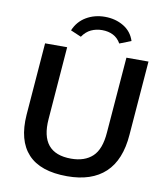

<svg xmlns="http://www.w3.org/2000/svg" viewBox="-98 -999 936 1088"><g transform="rotate(10 370.0 -455.5)"><path d="M362 8Q208 8 136.5 -69Q65 -146 76 -295L109 -712H236L203 -293Q187 -94 367 -94Q445 -94 490 -136Q535 -178 542 -276L577 -712H704L670 -285Q659 -138 581 -65Q503 8 362 8ZM418 -919Q478 -919 525 -891Q572 -863 589 -810L523 -784Q506 -814 478.5 -828Q451 -842 415 -842Q381 -842 352 -828.5Q323 -815 302 -784L241 -810Q263 -863 310.5 -891Q358 -919 418 -919Z"/></g></svg>

Font: Muli
Style: Bold Italic
Weight: 700
Italic angle: -4.541°
Designer: Vernon Adams
Foundry: Vernon Adams
Version: Version 2.100; ttfautohint (v1.8.1.43-b0c9)